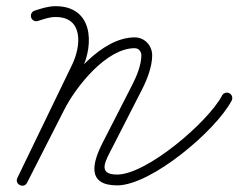

<svg xmlns="http://www.w3.org/2000/svg" viewBox="-20 -583 771 621"><path d="M102.7 -515.2C102.7 -515.2 102.7 -515.2 102.7 -515.2C121.4 -521.2 139.8 -528 159.7 -528C250.8 -528 242.3 -433.6 213.2 -373.6C154.2 -251.6 95.2 -129.6 36.2 -7.6C31.2 2.8 36.4 11.8 44.2 15.7C52 19.5 62.4 18.2 67.6 7.9C107.8 -71 148 -150 188.2 -228.9C225.8 -302.9 324.2 -427.1 415.4 -427.1C428.9 -427.1 437.2 -416.6 437.2 -403.6C437.2 -374.3 422.4 -337.2 409.2 -311.5C376.7 -247.9 344.2 -184.4 311.7 -120.8C278.7 -56.3 260.1 16.6 358.9 16.6C469.5 16.6 679.3 -161.6 729.3 -257.8C733.8 -266.4 730.4 -277 721.8 -281.4C713.3 -285.9 702.7 -282.5 698.2 -274C654.7 -190.1 455.2 -18.4 358.9 -18.4C293.5 -18.4 321.3 -62.7 342.9 -104.9C375.4 -168.4 407.9 -232 440.4 -295.6C456.1 -326.4 472.2 -368.6 472.2 -403.6C472.2 -435.8 448.2 -462.1 415.4 -462.1C308.9 -462.1 201.3 -331.9 157 -244.8C116.8 -165.8 76.6 -86.9 36.4 -7.9C31.2 2.4 36.5 11.4 44.4 15.4C52.3 19.3 62.7 18 67.8 7.6C126.7 -114.4 185.7 -236.3 244.7 -358.3C285.4 -442.4 279.8 -563 159.7 -563C135.9 -563 114.2 -555.7 91.9 -548.5C82.7 -545.5 77.7 -535.6 80.7 -526.4C83.7 -517.2 93.5 -512.2 102.7 -515.2Z"/></svg>

Font: FRB American Cursive Guidelines
Style: Italic
Weight: 400
Italic angle: -25°
Version: Version 2.0;Modular Font Editor K font №1